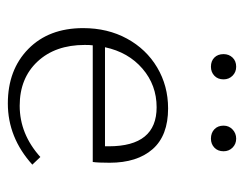

<svg xmlns="http://www.w3.org/2000/svg" viewBox="-88 -546 637 502"><g transform="rotate(90 231.0 -294.5)"><path d="M121 -560Q121 -574 130 -583.5Q139 -593 154 -593Q168 -593 177.5 -583.5Q187 -574 187 -560Q187 -545 177.5 -536Q168 -527 154 -527Q139 -527 130 -536Q121 -545 121 -560ZM308 -560Q308 -574 318 -583.5Q328 -593 342 -593Q356 -593 365.5 -583.5Q375 -574 375 -560Q375 -545 365.5 -536Q356 -527 342 -527Q327 -527 317.5 -536Q308 -545 308 -560ZM410 -60Q339 4 250 4Q162 4 107.5 -49.5Q53 -103 53 -193Q53 -257 80.5 -307.5Q108 -358 156 -386.5Q204 -415 263 -415Q334 -415 369.5 -374.5Q405 -334 405 -262Q405 -231 403 -218H98Q97 -211 97 -197Q97 -120 140.5 -73.5Q184 -27 256 -27Q330 -27 390 -81ZM103 -250H362V-260Q362 -385 260 -385Q202 -385 159 -348Q116 -311 103 -250Z"/></g></svg>

Font: Ysabeau Infant Light
Style: Regular
Weight: 300
Designer: Christian Thalmann (Catharsis Fonts)
Version: Version 0.003